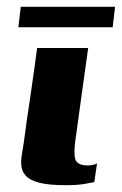

<svg xmlns="http://www.w3.org/2000/svg" viewBox="-20 -540 358 564"><path d="M239 -399Q230 -333 220.5 -266Q211 -199 202 -132Q196 -92 201 -73Q206 -54 239 -54Q246 -54 254 -56Q262 -58 265 -60L257 -5Q250 -4 229.5 0Q209 4 173 4Q124 4 96.5 -3Q69 -10 57 -22.5Q45 -35 43 -51Q41 -67 44 -85Q47 -103 50 -122Q54 -153 59.5 -191.5Q65 -230 71 -269.5Q77 -309 81.5 -343Q86 -377 89 -399Q127 -399 164 -399Q201 -399 239 -399ZM34 -460 41 -520H318L311 -460Z"/></svg>

Font: Genos Thin
Style: Bold Italic
Weight: 700
Italic angle: -8°
Version: Version 1.010